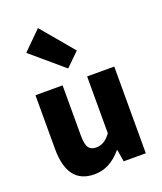

<svg xmlns="http://www.w3.org/2000/svg" viewBox="-171 -1061 997 1184"><g transform="rotate(-20 327.0 -469.5)"><path d="M66 -217V-569H244V-239Q244 -182 260 -159Q275 -138 310 -138Q364 -138 405 -196V-569H583V0H438L425 -78H421Q344 14 243 14Q66 14 66 -217ZM102 -834 222 -953 400 -741 312 -655Z"/></g></svg>

Font: Source Han Sans CN Heavy
Style: Bold
Weight: 900
Designer: Ryoko NISHIZUKA (kana & ideographs); Paul D. Hunt (Latin, Greek & Cyrillic); Wenlong ZHANG (bopomofo); Sandoll Communica
Foundry: Adobe Systems Incorporated
Version: Version 1.000;PS 1;hotconv 1.0.78;makeotf.lib2.5.61930